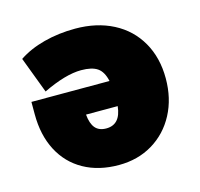

<svg xmlns="http://www.w3.org/2000/svg" viewBox="-82 -594 720 691"><g transform="rotate(-15 278.5 -248.5)"><path d="M523 -249Q523 -174 492 -115.5Q461 -57 406 -24Q351 9 280 9Q205 9 149.5 -22Q94 -53 64 -110.5Q34 -168 34 -246V-292H325Q317 -328 296.5 -342Q276 -356 236 -356Q178 -356 93 -315L42 -450Q82 -477 137 -491.5Q192 -506 254 -506Q334 -506 395 -474.5Q456 -443 489.5 -384.5Q523 -326 523 -249ZM330 -197H212Q215 -163 229 -146.5Q243 -130 270 -130Q323 -130 330 -197Z"/></g></svg>

Font: Nunito Sans Heavy
Style: Regular
Weight: 400
Designer: Vernon Adams
Foundry: Vernon Adams
Version: Version 2.500